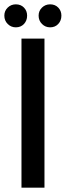

<svg xmlns="http://www.w3.org/2000/svg" viewBox="-27 -865 303 885"><path d="M72 0V-687H178V0ZM46 -739Q24 -739 8.5 -754.5Q-7 -770 -7 -793Q-7 -815 8.5 -830Q24 -845 46 -845Q69 -845 83.5 -830Q98 -815 98 -793Q98 -770 83.5 -754.5Q69 -739 46 -739ZM204 -739Q182 -739 166.5 -754.5Q151 -770 151 -793Q151 -815 166.5 -830Q182 -845 204 -845Q227 -845 241.5 -830Q256 -815 256 -793Q256 -770 241.5 -754.5Q227 -739 204 -739Z"/></svg>

Font: Medium
Style: Regular
Weight: 500
Designer: Fernando Haro
Foundry: deFharo
Version: Version 1.787